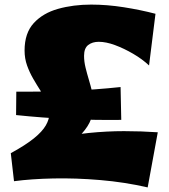

<svg xmlns="http://www.w3.org/2000/svg" viewBox="-20 -777 734 836"><path d="M126 -67 27 -110Q91 -145 127.5 -174.5Q164 -204 179.5 -231Q195 -258 195 -283Q195 -308 184 -332Q173 -356 157 -381Q141 -406 125 -433.5Q109 -461 98 -491.5Q87 -522 87 -557Q87 -633 127 -676.5Q167 -720 233 -738.5Q299 -757 377 -757Q446 -757 519 -745.5Q592 -734 657 -717L629 -492Q599 -520 559.5 -543Q520 -566 481 -580.5Q442 -595 410 -595Q382 -595 364 -581Q346 -567 346 -534Q346 -509 352.5 -482.5Q359 -456 367 -429.5Q375 -403 381.5 -375.5Q388 -348 388 -320Q388 -290 376.5 -258.5Q365 -227 336.5 -195.5Q308 -164 257 -132Q206 -100 126 -67ZM623 39Q523 16 416.5 7Q310 -2 213 0Q116 2 41 12L27 -110Q118 -148 202.5 -169Q287 -190 366 -198Q445 -206 520 -206Q595 -206 667 -201ZM508 -255Q279 -252 50 -276L51 -378Q164 -377 278 -381.5Q392 -386 505 -398Z"/></svg>

Font: Marhey Light
Style: Bold
Weight: 700
Version: Version 1.000